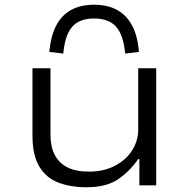

<svg xmlns="http://www.w3.org/2000/svg" viewBox="-20 -782 798 810"><path d="M344 8Q277 8 225.5 -12Q174 -32 145.5 -80Q117 -128 117 -209V-494H193V-214Q193 -163 211 -128.5Q229 -94 264.5 -76Q300 -58 355 -58Q418 -58 465.5 -83Q513 -108 538 -148.5Q563 -189 563 -234V-494H639V0H568V-111H563Q528 -60 478.5 -26Q429 8 344 8ZM247 -556 188 -563Q194 -629 216.5 -673Q239 -717 279 -739.5Q319 -762 377 -762Q435 -762 475 -739.5Q515 -717 538 -673Q561 -629 566 -563L508 -556Q501 -634 470 -669Q439 -704 377 -704Q315 -704 284.5 -669Q254 -634 247 -556Z"/></svg>

Font: Nunito Sans 7pt Expanded Light
Style: Regular
Weight: 300
Width: 7
Designer: Vernon Adams
Foundry: Vernon Adams
Version: Version 3.101;gftools[0.9.27]